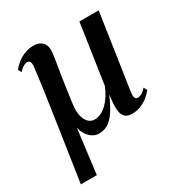

<svg xmlns="http://www.w3.org/2000/svg" viewBox="-165 -628 871 927"><g transform="rotate(-30 271.0 -165.0)"><path d="M107 182H18L71 -172Q79.5 -229 86.2 -275.5Q93 -322 97.8 -359.8Q102.5 -397.5 106.5 -429Q107 -443.5 102.5 -451Q98 -458.5 89 -458.5Q77 -458.5 64.8 -450.8Q52.5 -443 41 -430L31 -448.5Q46.5 -467.5 66 -482Q85.5 -496.5 107.8 -504.5Q130 -512.5 152 -512.5Q185 -512.5 202 -495.5Q219 -478.5 217.5 -449.5Q216.5 -427.5 211.2 -396.2Q206 -365 200.5 -331Q196.5 -305 193 -281Q189.5 -257 186.2 -234.5Q183 -212 180.2 -191.5Q177.5 -171 175.5 -152Q174.5 -139 176.5 -122.5Q178.5 -106 185 -91Q191.5 -76 203.2 -66Q215 -56 233 -55.5Q269.5 -55.5 302.8 -88.2Q336 -121 356 -172L405 -502.5H512.5L449.5 -79.5Q447.5 -61.5 451.2 -52Q455 -42.5 465.5 -42.5Q476.5 -42.5 488.8 -49.5Q501 -56.5 513.5 -71L523.5 -52.5Q513.5 -39 496 -24Q478.5 -9 455 1Q431.5 11 403 11Q374 11 361.5 -5.2Q349 -21.5 348.2 -52.2Q347.5 -83 354 -125.5Q338 -88.5 319.5 -56.8Q301 -25 276.5 -5.5Q252 14 217 14Q198 14 181.2 2.8Q164.5 -8.5 153 -26.8Q141.5 -45 138 -65.5Z"/></g></svg>

Font: Merriweather 144pt Medium
Style: Italic
Weight: 500
Italic angle: -7.8°
Version: Version 2.101